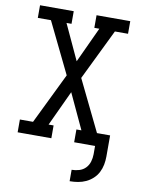

<svg xmlns="http://www.w3.org/2000/svg" viewBox="-102 -803 804 1094"><g transform="rotate(10 300.0 -256.0)"><path d="M379 223V157Q401 157 422.5 150.5Q444 144 459 128.5Q474 113 480.5 91.5Q487 70 487 48V0H366V-74H395L300 -278L205 -74H234V0H39V-74H115L258 -368L115 -662H39V-735H234V-662H205L300 -457L395 -662H366V-735H561V-662H485L342 -368L485 -74H561V48Q561 72 556.5 95.5Q552 119 541 140.5Q530 162 512 178.5Q494 195 472.5 205Q451 215 427 219Q403 223 379 223Z"/></g></svg>

Font: Iosevka Etoile
Style: Regular
Weight: 400
Designer: Belleve Invis
Foundry: Belleve Invis
Version: Version 33.2.4